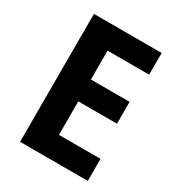

<svg xmlns="http://www.w3.org/2000/svg" viewBox="-172 -821 854 928"><g transform="rotate(30 255.5 -357.0)"><path d="M80 0V-714H458V-593H226V-432H442V-310H226V-123H458V0Z"/></g></svg>

Font: Noto Sans SemiCondensed
Style: Bold
Weight: 700
Width: 4
Designer: Monotype Design Team
Foundry: Monotype Imaging Inc.
Version: Version 2.013; ttfautohint (v1.8.4.7-5d5b)